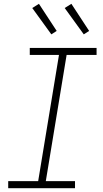

<svg xmlns="http://www.w3.org/2000/svg" viewBox="-20 -986 540 1006"><path d="M373 0H23V-37H180L289 -698H136V-735H486V-698H329L220 -37H373ZM419 -806 319 -944 354 -966 447 -824ZM249 -806 149 -944 184 -966 277 -824Z"/></svg>

Font: Iosevka Term Curly Extralight
Style: Italic
Weight: 200
Italic angle: -9°
Designer: Belleve Invis
Foundry: Belleve Invis
Version: Version 32.3.0